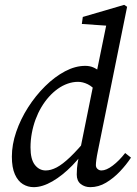

<svg xmlns="http://www.w3.org/2000/svg" viewBox="-20 -760 564 793"><path d="M119 13Q95 13 74.5 0.5Q54 -12 41.5 -40Q29 -68 29 -113Q29 -163 47 -215.5Q65 -268 96 -316.5Q127 -365 166.5 -404Q206 -443 248.5 -465.5Q291 -488 332 -488Q350 -488 364.5 -482Q379 -476 393.5 -463.5Q408 -451 424 -430L382 -378Q363 -402 342.5 -412Q322 -422 302 -422Q281 -422 259.5 -414.5Q238 -407 218.5 -393Q199 -379 182 -360Q165 -341 151 -317.5Q137 -294 127 -267Q117 -240 111.5 -210.5Q106 -181 106 -151Q106 -102 124 -79Q142 -56 169 -56Q190 -56 214 -68.5Q238 -81 269.5 -111Q301 -141 343 -192L362 -170H352Q319 -118 278.5 -76.5Q238 -35 196.5 -11Q155 13 119 13ZM353 13Q330 13 313.5 0Q297 -13 297 -39Q297 -50 298 -65Q299 -80 305 -111L307 -121L368 -423L378 -456L423 -676L435 -653L318 -661L322 -690L493 -740L505 -732L384 -135Q380 -116 378 -101Q376 -86 376 -78Q376 -68 383 -62Q390 -56 399 -56Q419 -56 445.5 -76Q472 -96 497 -128L521 -109Q502 -80 475.5 -52Q449 -24 418 -5.5Q387 13 353 13Z"/></svg>

Font: Source Serif 4
Style: Italic
Weight: 400
Italic angle: -12°
Designer: Frank Grießhammer
Foundry: Adobe Systems Incorporated
Version: Version 4.004;hotconv 1.0.116;makeotfexe 2.5.65601